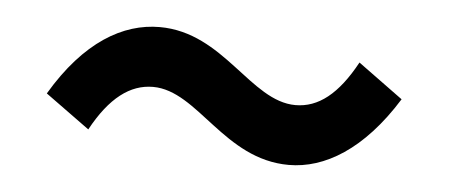

<svg xmlns="http://www.w3.org/2000/svg" viewBox="-28 -505 627 268"><g transform="rotate(5 285.0 -371.0)"><path d="M383 -283C433 -283 486 -314 532 -388L469 -434C444 -388 417 -367 385 -367C322 -367 277 -459 187 -459C136 -459 83 -429 38 -353L100 -308C125 -354 153 -375 185 -375C248 -375 292 -283 383 -283Z"/></g></svg>

Font: Noto Sans CJK KR Medium
Style: Regular
Weight: 500
Designer: Ryoko NISHIZUKA (kana & ideographs); Paul D. Hunt (Latin, Greek & Cyrillic); Wenlong ZHANG (bopomofo); Sandoll Communica
Foundry: Adobe Systems Incorporated
Version: Version 1.004;PS 1.004;hotconv 1.0.82;makeotf.lib2.5.63406